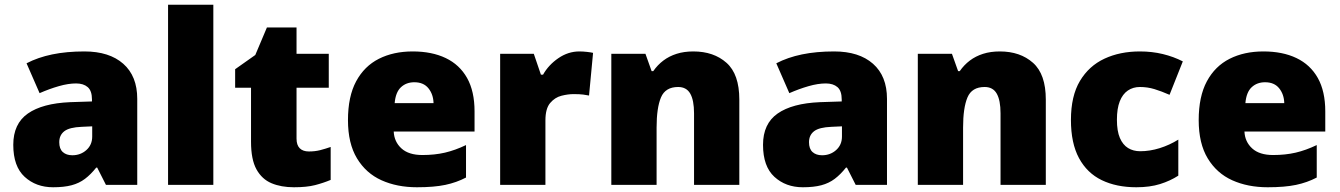

<svg xmlns="http://www.w3.org/2000/svg" viewBox="-20 -780 5653 810"><path d="M336 -563Q441 -563 500 -511Q559 -459 559 -363V0H427L390 -73H386Q363 -44 338.5 -25.5Q314 -7 282 1.5Q250 10 204 10Q132 10 84 -34Q36 -78 36 -169Q36 -258 97.5 -301Q159 -344 276 -349L368 -352V-360Q368 -397 350 -412.5Q332 -428 301 -428Q268 -428 228 -416.5Q188 -405 147 -387L92 -513Q140 -538 200.5 -550.5Q261 -563 336 -563ZM325 -245Q273 -243 251.5 -226.5Q230 -210 230 -180Q230 -152 245 -138.5Q260 -125 285 -125Q320 -125 344.5 -147Q369 -169 369 -204V-247Z M880 0H689V-760H880Z M1283 -141Q1309 -141 1330.5 -146.5Q1352 -152 1375 -160V-21Q1344 -8 1309 1Q1274 10 1220 10Q1166 10 1125.5 -7Q1085 -24 1062 -65.5Q1039 -107 1039 -182V-410H972V-488L1057 -548L1106 -664H1231V-553H1367V-410H1231V-195Q1231 -168 1244.5 -154.5Q1258 -141 1283 -141Z M1721 -563Q1802 -563 1860.5 -535Q1919 -507 1950.5 -451Q1982 -395 1982 -310V-225H1641Q1643 -182 1673.5 -154Q1704 -126 1762 -126Q1814 -126 1857 -136Q1900 -146 1946 -168V-31Q1906 -10 1858.5 0Q1811 10 1739 10Q1655 10 1589.5 -19.5Q1524 -49 1486 -112Q1448 -175 1448 -273Q1448 -373 1482.5 -437Q1517 -501 1578.5 -532Q1640 -563 1721 -563ZM1728 -433Q1694 -433 1671.5 -412Q1649 -391 1645 -345H1809Q1808 -382 1787.5 -407.5Q1767 -433 1728 -433Z M2424 -563Q2440 -563 2457 -561Q2474 -559 2482 -557L2465 -377Q2455 -379 2440.5 -381Q2426 -383 2400 -383Q2376 -383 2348.5 -376Q2321 -369 2301 -345.5Q2281 -322 2281 -272V0H2090V-553H2232L2262 -465H2271Q2294 -506 2335.5 -534.5Q2377 -563 2424 -563Z M2905 -563Q2991 -563 3045 -515Q3099 -467 3099 -360V0H2908V-302Q2908 -357 2892 -385Q2876 -413 2841 -413Q2787 -413 2768.5 -369Q2750 -325 2750 -242V0H2559V-553H2703L2729 -480H2736Q2754 -506 2778.5 -524.5Q2803 -543 2834.5 -553Q2866 -563 2905 -563Z M3499 -563Q3604 -563 3663 -511Q3722 -459 3722 -363V0H3590L3553 -73H3549Q3526 -44 3501.5 -25.5Q3477 -7 3445 1.5Q3413 10 3367 10Q3295 10 3247 -34Q3199 -78 3199 -169Q3199 -258 3260.5 -301Q3322 -344 3439 -349L3531 -352V-360Q3531 -397 3513 -412.5Q3495 -428 3464 -428Q3431 -428 3391 -416.5Q3351 -405 3310 -387L3255 -513Q3303 -538 3363.5 -550.5Q3424 -563 3499 -563ZM3488 -245Q3436 -243 3414.5 -226.5Q3393 -210 3393 -180Q3393 -152 3408 -138.5Q3423 -125 3448 -125Q3483 -125 3507.5 -147Q3532 -169 3532 -204V-247Z M4198 -563Q4284 -563 4338 -515Q4392 -467 4392 -360V0H4201V-302Q4201 -357 4185 -385Q4169 -413 4134 -413Q4080 -413 4061.5 -369Q4043 -325 4043 -242V0H3852V-553H3996L4022 -480H4029Q4047 -506 4071.5 -524.5Q4096 -543 4127.5 -553Q4159 -563 4198 -563Z M4774 10Q4690 10 4628 -20Q4566 -50 4532 -113Q4498 -176 4498 -274Q4498 -375 4536 -438.5Q4574 -502 4639.5 -532.5Q4705 -563 4789 -563Q4840 -563 4885.5 -552Q4931 -541 4970 -521L4914 -380Q4880 -395 4850.5 -404Q4821 -413 4789 -413Q4760 -413 4738 -398Q4716 -383 4704 -352.5Q4692 -322 4692 -275Q4692 -227 4704.5 -198Q4717 -169 4739 -155.5Q4761 -142 4790 -142Q4831 -142 4872.5 -155Q4914 -168 4951 -191V-39Q4917 -17 4874 -3.5Q4831 10 4774 10Z M5310 -563Q5391 -563 5449.5 -535Q5508 -507 5539.5 -451Q5571 -395 5571 -310V-225H5230Q5232 -182 5262.5 -154Q5293 -126 5351 -126Q5403 -126 5446 -136Q5489 -146 5535 -168V-31Q5495 -10 5447.5 0Q5400 10 5328 10Q5244 10 5178.5 -19.5Q5113 -49 5075 -112Q5037 -175 5037 -273Q5037 -373 5071.5 -437Q5106 -501 5167.5 -532Q5229 -563 5310 -563ZM5317 -433Q5283 -433 5260.5 -412Q5238 -391 5234 -345H5398Q5397 -382 5376.5 -407.5Q5356 -433 5317 -433Z"/></svg>

Font: Noto Sans Cham Black
Style: Regular
Weight: 900
Version: Version 2.002